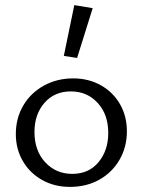

<svg xmlns="http://www.w3.org/2000/svg" viewBox="-20 -727 559 752"><path d="M42 -202Q42 -264 71 -313.5Q100 -363 151.5 -391.5Q203 -420 267 -420Q327 -420 375 -393Q423 -366 450 -319Q477 -272 477 -213Q477 -151 448 -101Q419 -51 368.5 -23Q318 5 254 5Q193 5 145 -22Q97 -49 69.5 -96Q42 -143 42 -202ZM404 -206Q404 -279 362.5 -324Q321 -369 258 -369Q193 -369 154 -324Q115 -279 115 -210Q115 -137 157 -91.5Q199 -46 263 -46Q328 -46 366 -92Q404 -138 404 -206ZM230 -508 271 -707 343 -695 282 -500Z"/></svg>

Font: Ysabeau
Style: Regular
Weight: 400
Designer: Christian Thalmann (Catharsis Fonts)
Version: Version 0.003